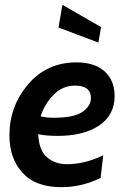

<svg xmlns="http://www.w3.org/2000/svg" viewBox="-20 -764 519 794"><path d="M454 -367Q454 -288 390 -245Q326 -202 218 -202Q171 -202 138 -209Q141 -143 174 -114Q207 -85 257 -85Q331 -85 407 -122L396 -28Q318 10 233 10Q127 10 73 -49.5Q19 -109 19 -204Q19 -325 96.5 -415.5Q174 -506 296 -506Q372 -506 413 -468.5Q454 -431 454 -367ZM290 -410Q239 -410 202 -372.5Q165 -335 148 -283Q171 -277 202 -277Q285 -277 320.5 -301Q356 -325 356 -359Q356 -410 290 -410ZM387 -588 222 -650 238 -744 398 -652Z"/></svg>

Font: Cabin
Style: SemiBold Italic
Weight: 600
Designer: Pablo Impallari
Foundry: Pablo Impallari. www.impallari.com Igino Marini. www.ikern.com
Version: Version 1.005